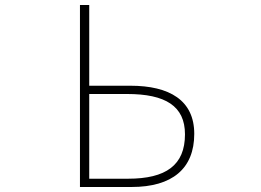

<svg xmlns="http://www.w3.org/2000/svg" viewBox="-20 -746 1040 766"><path d="M299 0H505C667 0 755 -73 755 -212C755 -346 656 -404 500 -404H336V-726H299ZM336 -33V-371H487C640 -371 718 -323 718 -210C718 -87 642 -33 491 -33Z"/></svg>

Font: Harano Aji Gothic CN ExtraLight
Style: Regular
Weight: 250
Foundry: Masamichi Hosoda
Version: HaranoAjiGothicCN-ExtraLight version 20230610;ttx 4.39.4